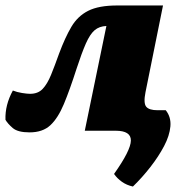

<svg xmlns="http://www.w3.org/2000/svg" viewBox="-27 -478 670 702"><path d="M81 6Q38 6 19.5 -10Q1 -26 -7 -40Q-9 -94 20 -147Q35 -141 53.5 -138Q72 -135 83 -135Q112 -135 129 -153Q146 -171 159.5 -204Q173 -237 189 -282Q211 -341 234 -380Q257 -419 295.5 -438.5Q334 -458 402 -458H569L505 -141Q497 -101 507.5 -88Q518 -75 549 -75H579Q599 -50 596 -16Q593 18 573 56Q553 94 523 132.5Q493 171 459 204Q436 199 418.5 186.5Q401 174 390 158Q451 72 451.5 36Q452 0 396 0H283L362 -383Q336 -382 319 -367.5Q302 -353 287 -319Q272 -285 253 -227Q228 -149 206.5 -97.5Q185 -46 157 -20Q129 6 81 6Z"/></svg>

Font: Vollkorn Black
Style: Italic
Weight: 900
Italic angle: -11°
Designer: Friedrich Althausen
Foundry: Friedrich Althausen
Version: Version 5.000; ttfautohint (v1.8.3)